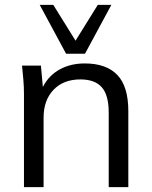

<svg xmlns="http://www.w3.org/2000/svg" viewBox="-20 -773 626 793"><path d="M79 0V-386Q79 -414 76.5 -443.5Q74 -473 71 -502H149L157 -414Q182 -462 227 -486.5Q272 -511 330 -511Q419 -511 464.5 -463.5Q510 -416 510 -314V0H429V-309Q429 -380 400.5 -412.5Q372 -445 312 -445Q242 -445 201 -402Q160 -359 160 -287V0ZM253 -551 144 -753H200L292 -605L384 -753H440L331 -551Z"/></svg>

Font: Mulish
Style: Regular
Weight: 400
Designer: Vernon Adams
Foundry: Vernon Adams
Version: Version 3.603; ttfautohint (v1.8.3)